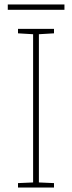

<svg xmlns="http://www.w3.org/2000/svg" viewBox="-20 -844 323 864"><path d="M223 0H61V-20L129 -23V-690L61 -694V-714H223V-694L155 -690V-23L223 -20ZM270 -824V-800H15V-824Z"/></svg>

Font: Noto Sans Bengali UI Thin
Style: Regular
Weight: 100
Designer: Jelle Bosma - Monotype Design Team
Foundry: Monotype Imaging Inc.
Version: Version 2.003; ttfautohint (v1.8.4.7-5d5b)